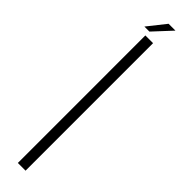

<svg xmlns="http://www.w3.org/2000/svg" viewBox="-247 -656 634 634"><g transform="rotate(45 70.0 -338.5)"><path d="M43.5 0V-595.5H79.5V0ZM20.5 -614 70.5 -677H102.5L44 -614Z"/></g></svg>

Font: Anybody ExtraLight
Style: Regular
Weight: 200
Designer: Tyler Finck
Foundry: Etcetera Type Company
Version: Version 1.010; ttfautohint (v1.8.3) -l 8 -r 50 -G 200 -x 14 